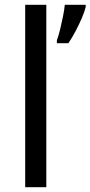

<svg xmlns="http://www.w3.org/2000/svg" viewBox="-20 -780 377 800"><path d="M173 0H85V-760H173ZM337 -751Q333 -733 321.5 -706Q310 -679 295 -650.5Q280 -622 265 -600H217V-612Q224 -631 230.5 -657.5Q237 -684 242.5 -711.5Q248 -739 250 -760H337Z"/></svg>

Font: Noto Sans Old Italic
Style: Regular
Weight: 400
Designer: Monotype Design Team
Foundry: Monotype Imaging Inc.
Version: Version 2.003; ttfautohint (v1.8.4.7-5d5b)